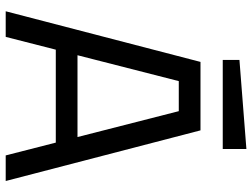

<svg xmlns="http://www.w3.org/2000/svg" viewBox="-128 -778 905 690"><g transform="rotate(90 325.0 -432.5)"><path d="M20 0 202 -700H448L630 0H538L492 -180H158L112 0ZM178 -258H472L379 -622H271ZM195 -780V-840L515 -865V-780Z"/></g></svg>

Font: Tektur
Style: Regular
Weight: 400
Designer: Adam Jagosz
Foundry: Adam Jagosz
Version: Version 1.005;gftools[0.9.30]